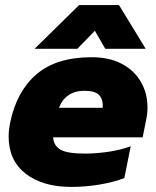

<svg xmlns="http://www.w3.org/2000/svg" viewBox="-20 -720 612 755"><path d="M291 -700H448L553 -528H394L353 -599L284 -528H116ZM14 -183Q14 -208 20 -238Q45 -360 123 -427.5Q201 -495 341 -495Q409 -495 458 -469.5Q507 -444 533.5 -399Q560 -354 560 -297Q560 -272 554 -245L541 -180H189Q191 -147 218 -131.5Q245 -116 314 -116Q359 -116 408.5 -123.5Q458 -131 494 -145L469 -20Q429 -4 373 5.5Q317 15 260 15Q148 15 81 -37Q14 -89 14 -183ZM384 -296Q386 -329 370 -346Q354 -363 312 -363Q274 -363 248.5 -345Q223 -327 212 -296Z"/></svg>

Font: Readiness ExtraBold
Style: Italic
Weight: 800
Italic angle: -12°
Designer: Katatrad Team
Foundry: CadsonDemak
Version: Version 1.00;January 16, 2020;FontCreator 12.0.0.2550 64-bit